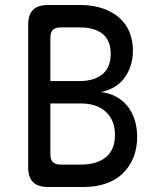

<svg xmlns="http://www.w3.org/2000/svg" viewBox="-20 -750 640 770"><path d="M174 -730H301Q351 -730 390 -717Q429 -704 456.5 -680.5Q484 -657 498.5 -623Q513 -589 513 -547Q513 -513 503.5 -485Q494 -457 477.5 -435.5Q461 -414 437.5 -400.5Q414 -387 385 -381Q417 -377 444 -363Q471 -349 490 -326Q509 -303 519.5 -271.5Q530 -240 530 -201Q530 -155 515 -118Q500 -81 472.5 -54.5Q445 -28 405 -14Q365 0 315 0H174Q132 0 112.5 -19.5Q93 -39 93 -80V-650Q93 -691 112.5 -710.5Q132 -730 174 -730ZM182 -335V-130Q182 -110 192 -100Q202 -90 222 -90H305Q368 -90 404.5 -119.5Q441 -149 441 -208Q441 -268 404.5 -301.5Q368 -335 305 -335ZM182 -425H300Q358 -425 391 -452.5Q424 -480 424 -534Q424 -588 391.5 -614Q359 -640 301 -640H222Q202 -640 192 -630Q182 -620 182 -600Z"/></svg>

Font: Maple Mono NL
Style: Regular
Weight: 400
Monospace: yes
Designer: subframe7536
Version: Version 7.000